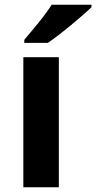

<svg xmlns="http://www.w3.org/2000/svg" viewBox="-20 -786 404 806"><path d="M227 0H78V-546H227ZM364 -756Q350 -742 327 -722Q304 -702 277.5 -680Q251 -658 225.5 -638.5Q200 -619 181 -606H82V-619Q98 -638 119.5 -663.5Q141 -689 162 -716.5Q183 -744 197 -766H364Z"/></svg>

Font: Noto Sans Sinhala
Style: Bold
Weight: 700
Designer: Jelle Bosma - Monotype Design Team
Foundry: Monotype Imaging Inc.
Version: Version 2.006; ttfautohint (v1.8.4.7-5d5b)